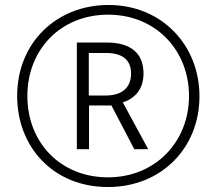

<svg xmlns="http://www.w3.org/2000/svg" viewBox="-20 -836 871 772"><path d="M414 -84C628 -84 782 -240 782 -449C782 -654 631 -816 416 -816C209 -816 49 -666 49 -450C49 -245 194 -84 414 -84ZM414 -123C223 -123 90 -263 90 -450C90 -637 224 -777 415 -777C606 -777 740 -634 740 -450C740 -267 606 -123 414 -123ZM289 -236H338V-412H428L520 -236H576L474 -424C523 -441 557 -477 557 -541C557 -626 501 -665 409 -665H289ZM405 -452H337V-623H406C469 -623 507 -598 507 -540C507 -479 465 -452 405 -452Z"/></svg>

Font: Noto Sans Telugu UI Condensed Light
Style: Regular
Weight: 300
Width: 3
Designer: Jelle Bosma - Monotype Design Team
Foundry: Monotype Imaging Inc.
Version: Version 2.005